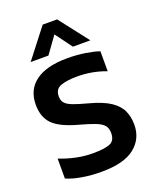

<svg xmlns="http://www.w3.org/2000/svg" viewBox="-161 -972 877 1076"><g transform="rotate(-20 277.5 -434.0)"><path d="M92 -704 227 -878H313L448 -704H344L270 -804L198 -704ZM257 10Q195 10 141.5 1Q88 -8 49 -25V-144Q93 -126 144 -115Q195 -104 244 -104Q314 -104 347 -117Q380 -130 380 -176Q380 -205 366 -222Q352 -239 317.5 -252.5Q283 -266 220 -283Q119 -311 78 -353Q37 -395 37 -469Q37 -558 102 -606Q167 -654 291 -654Q349 -654 399 -646Q449 -638 480 -627V-508Q398 -539 309 -539Q246 -539 210 -525.5Q174 -512 174 -469Q174 -444 187 -429Q200 -414 231.5 -402Q263 -390 320 -375Q399 -354 442 -325Q485 -296 501.5 -259Q518 -222 518 -176Q518 -92 454 -41Q390 10 257 10Z"/></g></svg>

Font: Kanit Medium
Style: Regular
Weight: 500
Designer: Katatrad Team
Foundry: CadsonDemak
Version: Version 2.000; ttfautohint (v1.8.3)